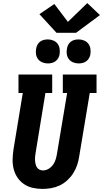

<svg xmlns="http://www.w3.org/2000/svg" viewBox="-20 -1219 669 1247"><path d="M256 8Q224 8 192.5 1Q161 -6 135.5 -23.5Q110 -41 93 -66.5Q76 -92 68.5 -122.5Q61 -153 62 -185.5Q63 -218 68 -251L128 -615H100V-735H319V-615H275L212 -231Q210 -219 208.5 -206Q207 -193 207.5 -180.5Q208 -168 210.5 -156Q213 -144 219 -133.5Q225 -123 236 -117.5Q247 -112 259 -112Q278 -112 295.5 -122.5Q313 -133 324.5 -149Q336 -165 341.5 -183.5Q347 -202 350 -220L416 -615H388V-735H607V-615H563L494 -201Q490 -173 480.5 -145.5Q471 -118 455 -93Q439 -68 416.5 -47.5Q394 -27 367.5 -14.5Q341 -2 312.5 3Q284 8 256 8ZM491 -807Q472 -807 455 -814Q438 -821 427.5 -834.5Q417 -848 414 -866.5Q411 -885 415 -904Q417 -917 423.5 -929Q430 -941 441 -949Q452 -957 465 -960Q478 -963 491 -963Q509 -963 526 -956Q543 -949 553.5 -935.5Q564 -922 567 -903.5Q570 -885 567 -866Q565 -853 558 -841Q551 -829 540 -821Q529 -813 516 -810Q503 -807 491 -807ZM291 -807Q272 -807 255 -814Q238 -821 227.5 -834.5Q217 -848 214 -866.5Q211 -885 215 -904Q217 -917 223.5 -929Q230 -941 241 -949Q252 -957 265 -960Q278 -963 291 -963Q309 -963 326 -956Q343 -949 353.5 -935.5Q364 -922 367 -903.5Q370 -885 367 -866Q365 -853 358 -841Q351 -829 340 -821Q329 -813 316 -810Q303 -807 291 -807ZM347 -1006 236 -1127 333 -1193 421 -1077 547 -1199 629 -1121 474 -1006Z"/></svg>

Font: Iosevka Etoile Heavy Oblique
Style: Regular
Weight: 900
Italic angle: -9°
Designer: Belleve Invis
Foundry: Belleve Invis
Version: Version 15.5.2; ttfautohint (v1.8.4)